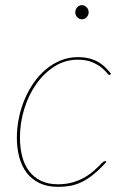

<svg xmlns="http://www.w3.org/2000/svg" viewBox="-20 -720 496 746"><path d="M45.5 0ZM393.5 -91Q366 -60.5 342.2 -41.5Q318.5 -22.5 296 -12Q273.5 -1.5 251.5 2.2Q229.5 6 205.5 6Q163.5 6 133.2 -8.8Q103 -23.5 83.5 -49Q64 -74.5 54.8 -109.5Q45.5 -144.5 45.5 -185Q45.5 -223.5 53.5 -262Q61.5 -300.5 76.2 -335.2Q91 -370 112 -399.8Q133 -429.5 159.2 -451.2Q185.5 -473 216.5 -485.5Q247.5 -498 282.5 -498Q306.5 -498 325.8 -493.2Q345 -488.5 360.5 -479.8Q376 -471 388.5 -459Q401 -447 411.5 -433L409.5 -431Q407.5 -429 404.5 -429Q401 -429 394 -438.2Q387 -447.5 373 -458.5Q359 -469.5 337 -478.8Q315 -488 281.5 -488Q233 -488 192 -462Q151 -436 121 -393.5Q91 -351 74.2 -296.5Q57.5 -242 57.5 -185Q57.5 -147 65.8 -114Q74 -81 92 -56.5Q110 -32 138 -18Q166 -4 205.5 -4Q235.5 -4 259.8 -10.8Q284 -17.5 302.8 -27.5Q321.5 -37.5 335.5 -49Q349.5 -60.5 359.8 -70.5Q370 -80.5 376.5 -87.2Q383 -94 387.5 -94Q390.5 -94 392.5 -92L393.5 -91ZM324.5 -672Q324.5 -661.5 316.5 -653.2Q308.5 -645 298.5 -645Q288 -645 280.2 -653.2Q272.5 -661.5 272.5 -672Q272.5 -683.5 280.2 -691.8Q288 -700 298.5 -700Q308.5 -700 316.5 -691.8Q324.5 -683.5 324.5 -672Z"/></svg>

Font: Lato Hairline
Style: Italic
Weight: 100
Italic angle: -7°
Designer: Lukasz Dziedzic
Foundry: tyPoland Lukasz Dziedzic
Version: Version 2.007; 2014-02-27